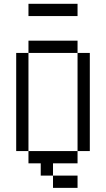

<svg xmlns="http://www.w3.org/2000/svg" viewBox="-20 -832 540 978"><path d="M375 125V62.5H250V125ZM375 -750V-812.5H125V-750ZM250 62.5V0H375V-62.5H125V0H187.5V62.5ZM125 -62.5Q125 -62.5 125 -562.5H62.5Q62.5 -562.5 62.5 -62.5ZM375 -62.5H437.5Q437.5 -62.5 437.5 -562.5H375Q375 -562.5 375 -62.5ZM125 -562.5H375V-625H125Z"/></svg>

Font: Unifont
Style: Regular
Weight: 500
Version: Version 15.1.04